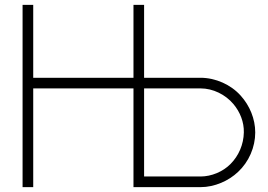

<svg xmlns="http://www.w3.org/2000/svg" viewBox="-20 -770 1101 790"><path d="M970.8 -376C930.2 -421.9 866.7 -450 805.2 -450H572.9V-750H529.2V-450H116.7V-750H72.9V0H116.7V-406.3H529.2V0H805.2C863.5 0 920.8 -26 959.4 -62.5C1004.2 -104.2 1030.2 -164.6 1030.2 -225C1030.2 -281.2 1007.3 -335.4 970.8 -376ZM928.1 -94.8C896.9 -63.5 850 -43.8 805.2 -43.8H572.9V-406.3H805.2C856.3 -406.3 907.3 -381.2 940.6 -341.7C967.7 -309.4 984.4 -267.7 983.3 -225C982.3 -176 962.5 -129.2 928.1 -94.8Z"/></svg>

Font: Manrope Thin
Style: Regular
Weight: 100
Width: 4
Designer: Michael Sharanda
Foundry: Michael Sharanda
Version: Version 2.000;PS 002.000;hotconv 1.0.88;makeotf.lib2.5.64775